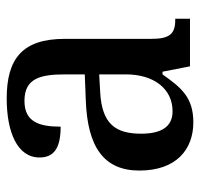

<svg xmlns="http://www.w3.org/2000/svg" viewBox="-32 -555 597 573"><g transform="rotate(-90 266.5 -268.5)"><path d="M188 10C263 10 292 -27 331 -82H339L355 0H497V-44H494C452 -44 437 -60 437 -116V-374C437 -501 377 -547 259 -547C160 -547 83 -516 83 -449C83 -404 114 -386 175 -386C175 -450 189 -494 252 -494C319 -494 331 -447 331 -373V-314L254 -311C114 -306 44 -257 44 -151C44 -41 107 10 188 10ZM221 -52C175 -52 154 -85 154 -146C154 -223 184 -263 278 -268L331 -271V-191C331 -108 288 -52 221 -52Z"/></g></svg>

Font: Noto Serif Devanagari SemiCondensed Medium
Style: Regular
Weight: 500
Width: 4
Designer: Universal Thirst, Indian Type Foundry and the Monotype Design Team
Foundry: Monotype Imaging Inc.
Version: Version 2.004